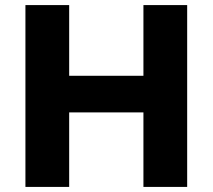

<svg xmlns="http://www.w3.org/2000/svg" viewBox="-20 -735 836 755"><path d="M544 0V-715H716V0ZM252 0H80V-715H252ZM242 -293V-437H554V-293Z"/></svg>

Font: Wix Madefor Display ExtraBold
Style: Regular
Weight: 800
Designer: Dalton Maag Ltd
Foundry: Dalton Maag Ltd
Version: Version 3.100